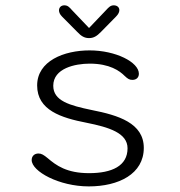

<svg xmlns="http://www.w3.org/2000/svg" viewBox="-20 -672 659 703"><path d="M349.5 -555 405 -611.5C413.5 -620 417 -628 417 -635C417 -645.5 408.5 -652.5 396.5 -652.5C385 -652.5 378.5 -646 368 -634.5L306 -569.5L244 -634.5C233.5 -646.5 227.5 -652.5 215.5 -652.5C204 -652.5 196 -645 196 -634C196 -627.5 199 -619.5 207 -611.5L263 -555C277.5 -539.5 289.5 -532.5 306 -532.5C322.5 -532.5 334.5 -539.5 349.5 -555ZM305 10.5C414.5 10.5 506.5 -35 506.5 -130.5C506.5 -221.5 413 -250 316.5 -269C235 -286 175 -302.5 175 -358C175 -422 255 -439 308.5 -439C381.5 -439 418 -412.5 436.5 -394C448 -383 454 -379.5 465 -379.5C479 -379.5 488.5 -388 488.5 -402C488.5 -444.5 403.5 -487.5 308 -487.5C214.5 -487.5 116 -449 116 -359C116 -268.5 204 -240.5 297 -222.5C379.5 -206 447 -185 447 -129C447 -64.5 390 -38 306 -38C224 -38 185.5 -66.5 154.5 -93C140.5 -104.5 132 -110 121 -110C106 -110 96 -100.5 96 -86C96 -44.5 196.5 10.5 305 10.5Z"/></svg>

Font: RTM Light Light
Style: Regular
Weight: 300
Designer: after Tyler Finck
Foundry: An Endless Supply
Version: Version 1.000;Glyphs 3.2.1 (3258)